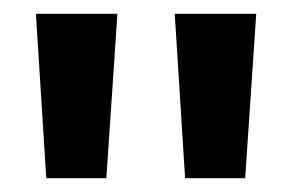

<svg xmlns="http://www.w3.org/2000/svg" viewBox="-20 -706 423 278"><path d="M47 -448 32 -686H150L134 -448ZM248 -448 233 -686H351L335 -448Z"/></svg>

Font: Karla Neue
Style: Bold
Weight: 700
Designer: Jonathan Pinhorn
Foundry: PYRS Fontlab Ltd. / Made with FontLab
Version: Version 1.000;PS 001.001;hotconv 1.0.56